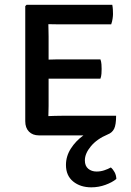

<svg xmlns="http://www.w3.org/2000/svg" viewBox="-20 -565 549 802"><path d="M443 134.5Q452 142 458.8 154.5Q465.5 167 466 182.5Q448.5 197 420.2 207.2Q392 217.5 361.5 217.5Q315.5 217.5 285.5 193Q255.5 168.5 255.5 124Q255.5 87.5 276 55.5Q296.5 23.5 328.5 0.5H142.5Q116.5 0.5 101 -15.2Q85.5 -31 85.5 -58.5V-539.5L91 -545H449Q451 -534.5 451.5 -524.5Q452 -514.5 452 -506Q452 -498 450.2 -486.2Q448.5 -474.5 444.5 -463.5H239Q229 -463.5 213.5 -463.5Q198 -463.5 182 -464Q182 -453 182.5 -440.2Q183 -427.5 183 -412.5V-316Q198.5 -316.5 213.8 -316.8Q229 -317 239 -317H399.5Q403 -307.5 403.8 -296Q404.5 -284.5 404.5 -277Q404.5 -268.5 403.8 -257.2Q403 -246 399.5 -236.5H239Q229 -236.5 213.8 -236.5Q198.5 -236.5 183 -236.5V-122.5Q183 -110.5 182.5 -99.5Q182 -88.5 182 -80Q195 -80.5 208.8 -81Q222.5 -81.5 241.5 -81.5H465Q465 -44 456.8 -27.2Q448.5 -10.5 430 -3.5Q385 15.5 359.8 45.8Q334.5 76 334.5 105Q334.5 128 348.5 139.8Q362.5 151.5 383.5 151.5Q400.5 151.5 416 146.2Q431.5 141 443 134.5Z"/></svg>

Font: Signika Negative SC
Style: Regular
Weight: 400
Designer: Anna Giedryś
Foundry: Anna Giedryś
Version: Version 2.000; ttfautohint (v1.8.3) -l 8 -r 50 -G 200 -x 9 -